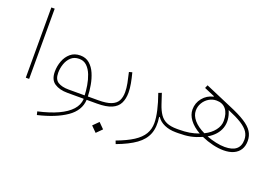

<svg xmlns="http://www.w3.org/2000/svg" viewBox="-113 -966 2286 1578"><g transform="rotate(20 1030.0 -176.5)"><path d="M132.8 0V-614.3H103.5V0Z M607.9 -28.8Q572.3 -28.8 537.1 -28.8Q502 -28.8 467.3 -28.8Q408.7 -28.8 374.3 -50Q339.8 -71.3 339.8 -128.9Q339.8 -168.9 353 -207.3Q366.2 -245.6 393.6 -270.8Q420.9 -295.9 463.9 -295.9Q504.9 -295.9 532 -269.5Q559.1 -243.2 575.2 -201.7Q591.3 -160.2 598.9 -114Q606.4 -67.9 607.9 -28.8ZM610.4 2.9Q606.9 54.7 568.6 97.2Q530.3 139.6 459.5 172.4Q388.7 205.1 286.6 228L293.9 257.3Q447.8 221.2 539.3 158.2Q630.9 95.2 635.7 0H684.6V-29.3H635.7Q634.3 -75.7 625.2 -127.2Q616.2 -178.7 596.9 -223.6Q577.6 -268.6 544.9 -296.9Q512.2 -325.2 463.9 -325.2Q412.1 -325.2 378.2 -296.1Q344.2 -267.1 327.4 -222.2Q310.5 -177.2 310.5 -128.9Q310.5 -58.1 354 -29.1Q397.5 0 467.3 0Q502 0 537.1 0Q572.3 0 607.9 0Z M750 182.1 797.9 230 845.7 182.1 797.9 134.3ZM911.1 -341.3 883.8 -334Q895.5 -286.1 903.6 -243.9Q911.6 -201.7 911.6 -167Q911.6 -122.6 895.3 -91.8Q878.9 -61 838.6 -45.2Q798.3 -29.3 725.6 -29.3H684.6Q674.8 -29.3 674.8 -14.6Q674.8 0 684.6 0H725.6Q807.1 0 853.8 -20.5Q900.4 -41 919.7 -79.8Q939 -118.7 939 -172.9Q939 -209 931.2 -251.7Q923.3 -294.4 911.1 -341.3Z M1169.4 -254.9Q1196.3 -179.7 1210.2 -117.7Q1224.1 -55.7 1224.1 -10.7Q1224.1 43 1198.7 85.7Q1173.3 128.4 1118.2 164.1Q1063 199.7 973.6 232.9L984.4 260.3Q1087.9 221.7 1149.4 177.5Q1210.9 133.3 1233.9 73.2Q1256.8 13.2 1243.7 -71.8L1248.5 -73.7Q1271.5 -38.6 1314.9 -19.3Q1358.4 0 1414.6 0H1415V-29.3H1414.6Q1359.4 -29.3 1324 -44.4Q1288.6 -59.6 1265.9 -92.3Q1243.2 -125 1226.1 -176.8L1196.8 -265.6Z M1415 -29.3Q1410.2 -29.3 1407.7 -25.6Q1405.3 -22 1405.3 -14.6Q1405.3 -7.3 1407.7 -3.7Q1410.2 0 1415 0H1437Q1498 0 1542.5 -9Q1586.9 -18.1 1638.7 -40.5Q1688 -18.6 1738.8 -6.6Q1789.6 5.4 1832.5 5.4Q1884.3 5.4 1920.7 -11.2Q1957 -27.8 1976.3 -59.1Q1995.6 -90.3 1995.6 -134.8Q1995.6 -179.7 1973.1 -215.3Q1950.7 -251 1898.9 -283.9Q1847.2 -316.9 1758.8 -353.5L1528.8 -452.1L1517.1 -424.8L1607.9 -386.2V-381.3Q1551.8 -369.1 1515.9 -325Q1480 -280.8 1480 -224.1Q1480 -177.7 1512.2 -134.5Q1544.4 -91.3 1604 -57.6Q1562 -42.5 1522.2 -35.9Q1482.4 -29.3 1429.2 -29.3ZM1638.7 -72.8Q1576.7 -102.1 1542.7 -141.8Q1508.8 -181.6 1508.8 -224.1Q1508.8 -260.7 1527.1 -291.7Q1545.4 -322.8 1575.7 -341.3Q1606 -359.9 1641.6 -359.9Q1695.3 -359.9 1724.6 -324Q1753.9 -288.1 1753.9 -222.2Q1753.9 -178.7 1723.1 -138.9Q1692.4 -99.1 1638.7 -72.8ZM1672.4 -57.6Q1750 -103 1773.2 -171.4Q1796.4 -239.7 1761.2 -320.3Q1837.9 -288.6 1882.6 -260.3Q1927.2 -231.9 1946.8 -201.9Q1966.3 -171.9 1966.3 -134.8Q1966.3 -23.9 1833 -23.9Q1797.9 -23.9 1755.4 -33Q1712.9 -42 1672.4 -57.6Z"/></g></svg>

Font: Estedad VF
Style: Regular
Weight: 100
Designer: Amin Abedi
Version: Version 7.3